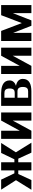

<svg xmlns="http://www.w3.org/2000/svg" viewBox="1372 -1940 568 3352"><g transform="rotate(-90 1656.0 -264.0)"><path d="M19 0H189L294 -229H357V0H499V-229H562L667 0H841L673 -271L836 -528H662L551 -297H499V-528H357V-297H306L196 -528H21L186 -269Z M908 0H1050L1227 -326V0H1368V-528H1227L1050 -203V-528H908Z M1484 0H1739C1857 0 1955 -35 1955 -150C1955 -223 1898 -257 1834 -269C1884 -285 1928 -321 1928 -380C1928 -405 1923 -426 1913 -445C1880 -505 1800 -528 1705 -528H1484ZM1626 -57V-243H1739C1784 -243 1814 -218 1814 -148C1814 -78 1783 -57 1739 -57ZM1626 -291V-471H1705C1753 -471 1787 -455 1787 -377C1787 -309 1756 -291 1713 -291Z M2040 0H2182L2359 -326V0H2500V-528H2359L2182 -203V-528H2040Z M2616 0H2758V-319L2882 0H2976L3103 -324V0H3244V-528H3067L2929 -167L2792 -528H2616Z"/></g></svg>

Font: Aerodynamic
Style: Regular
Weight: 500
Designer: Google
Version: Version 2.000980; 2014